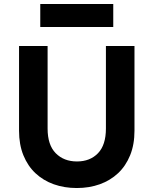

<svg xmlns="http://www.w3.org/2000/svg" viewBox="-20 -932 774 968"><path d="M367 16Q304 16 251 -3Q198 -22 159 -58.5Q120 -95 98 -149Q76 -203 76 -273V-700H220V-284Q220 -201 261 -159.5Q302 -118 368 -118Q434 -118 474 -159.5Q514 -201 514 -284V-700H658V-273Q658 -203 636 -149Q614 -95 575 -58.5Q536 -22 483 -3Q430 16 367 16ZM183 -912H551V-796H183Z"/></svg>

Font: NT Somic Bold
Style: Regular
Weight: 700
Designer: Ravid Balaliev — lead type designer, mastering
Michael Voronin — secret advisor, marketing
Ivan Kovalenko — best boy
Foundry: NT Type
Version: Version 0.7